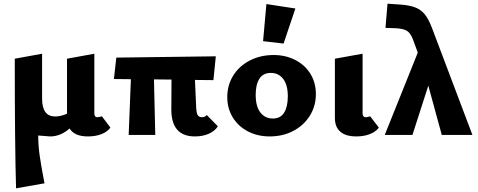

<svg xmlns="http://www.w3.org/2000/svg" viewBox="-20 -731 2588 1040"><path d="M578 -40Q563 -18 531 -5Q499 8 456 8Q383 8 357 -35Q308 8 252 8Q242 8 187 3Q187 56 194.5 109Q202 162 216 235L221 262L67 289Q60 56 60 -413L208 -440V-197Q208 -100 279 -100Q308 -100 343 -115V-413L491 -440V-116Q491 -96 508 -96Q513 -96 520.5 -98Q528 -100 532 -101Z M1160 -47Q1145 -22 1112 -7Q1079 8 1036 8Q908 8 908 -138L909 -300L814 -301L821 0H677L689 -302L597 -303L610 -419L1149 -426L1136 -297L1036 -298L1042 -163Q1043 -122 1050 -109Q1057 -96 1075 -96Q1090 -96 1100 -108Z M1211 -205Q1211 -270 1243.5 -322Q1276 -374 1333.5 -403.5Q1391 -433 1462 -433Q1527 -433 1579.5 -406Q1632 -379 1661.5 -331Q1691 -283 1691 -222Q1691 -157 1658.5 -104.5Q1626 -52 1569 -22Q1512 8 1441 8Q1375 8 1322.5 -19.5Q1270 -47 1240.5 -95.5Q1211 -144 1211 -205ZM1539 -209Q1539 -271 1514 -303.5Q1489 -336 1447 -336Q1405 -336 1385 -304.5Q1365 -273 1365 -217Q1365 -154 1390.5 -121.5Q1416 -89 1458 -89Q1500 -89 1519.5 -121.5Q1539 -154 1539 -209ZM1405 -508 1423 -709 1580 -685 1516 -495Z M1794 -92V-413L1944 -440V-116Q1945 -96 1961 -96Q1967 -96 1974.5 -98Q1982 -100 1985 -101L2032 -40Q2017 -18 1984.5 -5Q1952 8 1910 8Q1853 8 1823.5 -17.5Q1794 -43 1794 -92Z M2373 0 2300 -267 2214 0H2064L2243 -446L2215 -522Q2202 -554 2182.5 -565Q2163 -576 2125 -578L2068 -580L2079 -711L2138 -707Q2193 -704 2226 -692Q2259 -680 2280 -654.5Q2301 -629 2319 -582L2539 0Z"/></svg>

Font: Ysabeau Ultrabold
Style: Regular
Weight: 800
Designer: Christian Thalmann (Catharsis Fonts)
Version: Version 0.003